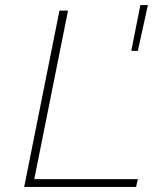

<svg xmlns="http://www.w3.org/2000/svg" viewBox="-20 -742 622 762"><path d="M76 0 216 -700H250L116 -31H527L520 0ZM501 -540 537 -722H567L527 -540Z"/></svg>

Font: Montserrat Thin ExtraLight
Style: Italic
Weight: 250
Italic angle: -11.3°
Version: Version 9.000